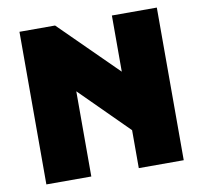

<svg xmlns="http://www.w3.org/2000/svg" viewBox="-80 -806 943 892"><g transform="rotate(-10 392.0 -360.0)"><path d="M68 0V-720H236L504 -455V-720H716V0H504V-179L280 -402V0Z"/></g></svg>

Font: Kufam Black
Style: Regular
Weight: 900
Designer: Wael Morcos, Artur Schmal
Foundry: Original Type
Version: Version 1.301; ttfautohint (v1.8.3)